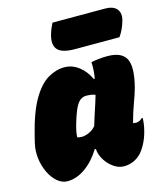

<svg xmlns="http://www.w3.org/2000/svg" viewBox="-119 -890 848 990"><g transform="rotate(-15 305.0 -394.5)"><path d="M253 -562Q296 -562 331 -534.5Q366 -507 385 -465H391Q399 -515 396 -551Q414 -555 436 -557.5Q458 -560 483 -560Q560 -560 582.5 -515Q605 -470 578 -366Q569 -333 552.5 -289Q536 -245 522 -192Q532 -190 539 -190Q556 -190 571 -205H577Q577 -194 574.5 -174Q572 -154 566 -133Q557 -99 541.5 -70.5Q526 -42 510 -26Q489 -6 466.5 2.5Q444 11 420 11Q393 11 367 -6.5Q341 -24 323 -52Q305 -80 302 -113H296Q262 -57 215 -23.5Q168 10 119 10Q90 10 65 -11.5Q40 -33 23.5 -68Q7 -103 2 -143.5Q-3 -184 6 -223L15 -260Q45 -381 83.5 -446Q122 -511 165.5 -536.5Q209 -562 253 -562ZM225 -196Q234 -192 250 -192Q266 -192 288 -201.5Q310 -211 325 -230Q337 -271 350 -309.5Q363 -348 373 -383Q356 -391 324 -391Q310 -391 296 -382.5Q282 -374 268.5 -348Q255 -322 239 -268L237 -261Q226 -223 225 -196ZM255 -800H535Q579 -800 597.5 -777.5Q616 -755 606 -718Q599 -693 590 -674Q581 -655 569 -638H332Q260 -638 238 -666.5Q216 -695 234 -750Q239 -766 244.5 -778Q250 -790 255 -800Z"/></g></svg>

Font: Recursive Mn Csl St XBk
Style: Italic
Weight: 1000
Italic angle: -15°
Monospace: yes
Version: Version 1.079;hotconv 1.0.112;makeotfexe 2.5.65598; ttfautoh